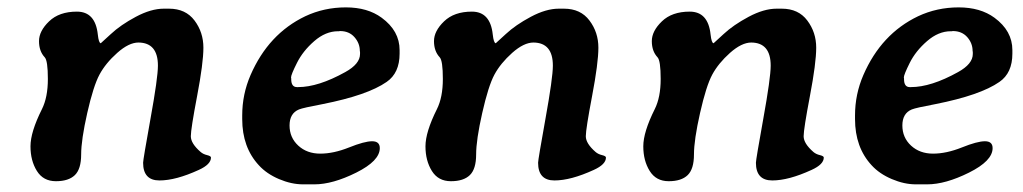

<svg xmlns="http://www.w3.org/2000/svg" viewBox="-20 -478 2701 507"><path d="M357.9 -48.3Q357.9 -56.2 377.4 -164.6Q397 -272.5 397 -304.7Q397 -365.2 345.7 -365.7Q320.3 -365.7 289.6 -338.4Q258.8 -311 242.7 -281Q226.6 -251 210.4 -179.7Q194.3 -108.4 194.3 -70.1Q194.3 -31.7 177.7 -15.6Q161.1 0.5 127.7 0.5Q94.2 0.5 77.4 -26.6Q60.5 -53.7 60.5 -91.6Q60.5 -129.4 90.8 -189.9Q106.4 -221.2 106.4 -269.5Q106.4 -317.9 98.1 -326.7Q83 -342.8 83 -369.4Q83 -396 109.6 -421.6Q136.2 -447.3 183.1 -447.3Q231.9 -447.3 238.3 -386.7Q240.7 -364.3 246.1 -363.8Q246.6 -363.8 272.5 -387.9Q298.3 -412.1 338.6 -433.6Q378.9 -455.1 412.6 -455.1H426.3Q470.2 -455.1 493.7 -423.8Q517.1 -392.6 517.1 -352.1Q517.1 -311.5 500.5 -224.4Q483.9 -137.2 483.9 -118.2Q483.9 -99.1 509.8 -76.7Q516.6 -70.8 526.9 -68.4Q537.1 -65.9 537.1 -62Q537.1 -43.9 504.9 -29.3Q444.3 -1.5 401.1 -1.5Q357.9 -1.5 357.9 -48.3Z M930.7 -335.4V-340.8L930.2 -343.3Q930.2 -363.8 916 -379.9Q901.9 -396 877.9 -396L875 -395.5H872.6Q839.8 -395.5 809.8 -369.4Q779.8 -343.3 764.2 -312Q748.5 -280.8 748.5 -273.4L749 -271V-269Q749 -248 764.2 -248H767.1Q820.3 -248 891.6 -287.6Q930.7 -309.1 930.7 -335.4ZM1035.2 -345.7V-336.4Q1035.2 -285.2 1001 -261.7Q950.7 -226.6 832 -203.1Q780.3 -193.4 769.5 -189Q744.6 -178.7 744.6 -146.7Q744.6 -114.7 767.6 -93.5Q790.5 -72.3 825.7 -72.3Q860.8 -72.3 901.6 -88.6Q942.4 -105 962.6 -105Q982.9 -105 982.9 -86.9Q982.9 -53.2 920.7 -22.2Q858.4 8.8 810.1 8.8H780.3Q749.5 8.8 716.8 -5.1Q684.1 -19 663.6 -41.5Q619.6 -88.9 619.6 -163.6V-173.3Q619.6 -229 641.6 -279.8Q689 -388.7 786.1 -435.1Q835.9 -458.5 893.3 -458.5Q950.7 -458.5 987.8 -431.2Q1035.2 -396.5 1035.2 -345.7Z M1400.9 -48.3Q1400.9 -56.2 1420.4 -164.6Q1439.9 -272.5 1439.9 -304.7Q1439.9 -365.2 1388.7 -365.7Q1363.3 -365.7 1332.5 -338.4Q1301.8 -311 1285.6 -281Q1269.5 -251 1253.4 -179.7Q1237.3 -108.4 1237.3 -70.1Q1237.3 -31.7 1220.7 -15.6Q1204.1 0.5 1170.7 0.5Q1137.2 0.5 1120.4 -26.6Q1103.5 -53.7 1103.5 -91.6Q1103.5 -129.4 1133.8 -189.9Q1149.4 -221.2 1149.4 -269.5Q1149.4 -317.9 1141.1 -326.7Q1126 -342.8 1126 -369.4Q1126 -396 1152.6 -421.6Q1179.2 -447.3 1226.1 -447.3Q1274.9 -447.3 1281.2 -386.7Q1283.7 -364.3 1289.1 -363.8Q1289.6 -363.8 1315.4 -387.9Q1341.3 -412.1 1381.6 -433.6Q1421.9 -455.1 1455.6 -455.1H1469.2Q1513.2 -455.1 1536.6 -423.8Q1560.1 -392.6 1560.1 -352.1Q1560.1 -311.5 1543.5 -224.4Q1526.9 -137.2 1526.9 -118.2Q1526.9 -99.1 1552.7 -76.7Q1559.6 -70.8 1569.8 -68.4Q1580.1 -65.9 1580.1 -62Q1580.1 -43.9 1547.9 -29.3Q1487.3 -1.5 1444.1 -1.5Q1400.9 -1.5 1400.9 -48.3Z M1976.1 -48.3Q1976.1 -56.2 1995.6 -164.6Q2015.1 -272.5 2015.1 -304.7Q2015.1 -365.2 1963.9 -365.7Q1938.5 -365.7 1907.7 -338.4Q1877 -311 1860.8 -281Q1844.7 -251 1828.6 -179.7Q1812.5 -108.4 1812.5 -70.1Q1812.5 -31.7 1795.9 -15.6Q1779.3 0.5 1745.8 0.5Q1712.4 0.5 1695.6 -26.6Q1678.7 -53.7 1678.7 -91.6Q1678.7 -129.4 1709 -189.9Q1724.6 -221.2 1724.6 -269.5Q1724.6 -317.9 1716.3 -326.7Q1701.2 -342.8 1701.2 -369.4Q1701.2 -396 1727.8 -421.6Q1754.4 -447.3 1801.3 -447.3Q1850.1 -447.3 1856.4 -386.7Q1858.9 -364.3 1864.3 -363.8Q1864.7 -363.8 1890.6 -387.9Q1916.5 -412.1 1956.8 -433.6Q1997.1 -455.1 2030.8 -455.1H2044.4Q2088.4 -455.1 2111.8 -423.8Q2135.3 -392.6 2135.3 -352.1Q2135.3 -311.5 2118.7 -224.4Q2102.1 -137.2 2102.1 -118.2Q2102.1 -99.1 2127.9 -76.7Q2134.8 -70.8 2145 -68.4Q2155.3 -65.9 2155.3 -62Q2155.3 -43.9 2123 -29.3Q2062.5 -1.5 2019.3 -1.5Q1976.1 -1.5 1976.1 -48.3Z M2548.8 -335.4V-340.8L2548.3 -343.3Q2548.3 -363.8 2534.2 -379.9Q2520 -396 2496.1 -396L2493.2 -395.5H2490.7Q2458 -395.5 2428 -369.4Q2397.9 -343.3 2382.3 -312Q2366.7 -280.8 2366.7 -273.4L2367.2 -271V-269Q2367.2 -248 2382.3 -248H2385.3Q2438.5 -248 2509.8 -287.6Q2548.8 -309.1 2548.8 -335.4ZM2653.3 -345.7V-336.4Q2653.3 -285.2 2619.1 -261.7Q2568.8 -226.6 2450.2 -203.1Q2398.4 -193.4 2387.7 -189Q2362.8 -178.7 2362.8 -146.7Q2362.8 -114.7 2385.7 -93.5Q2408.7 -72.3 2443.8 -72.3Q2479 -72.3 2519.8 -88.6Q2560.5 -105 2580.8 -105Q2601.1 -105 2601.1 -86.9Q2601.1 -53.2 2538.8 -22.2Q2476.6 8.8 2428.2 8.8H2398.4Q2367.7 8.8 2335 -5.1Q2302.2 -19 2281.7 -41.5Q2237.8 -88.9 2237.8 -163.6V-173.3Q2237.8 -229 2259.8 -279.8Q2307.1 -388.7 2404.3 -435.1Q2454.1 -458.5 2511.5 -458.5Q2568.8 -458.5 2606 -431.2Q2653.3 -396.5 2653.3 -345.7Z"/></svg>

Font: Averia Serif Libre
Style: Bold Italic
Weight: 700
Italic angle: -6.90001°
Version: Version 1.002